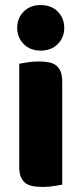

<svg xmlns="http://www.w3.org/2000/svg" viewBox="-20 -731 322 759"><path d="M48 -621Q48 -659 73.5 -685Q99 -711 141 -711Q183 -711 208.5 -685Q234 -659 234 -621Q234 -583 208.5 -557Q183 -531 141 -531Q99 -531 73.5 -557Q48 -583 48 -621ZM226 -1Q215 1 193.5 4.5Q172 8 150 8Q128 8 110.5 5Q93 2 81 -7Q69 -16 62.5 -31.5Q56 -47 56 -72V-479Q67 -481 88.5 -484.5Q110 -488 132 -488Q154 -488 171.5 -485Q189 -482 201 -473Q213 -464 219.5 -448.5Q226 -433 226 -408Z"/></svg>

Font: Baloo
Style: Regular
Weight: 400
Designer: Sarang Kulkarni and Ek Type
Foundry: Ek Type
Version: Version 1.443;PS 1.000;hotconv 16.6.51;makeotf.lib2.5.65220;